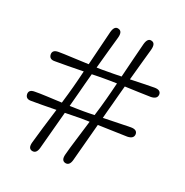

<svg xmlns="http://www.w3.org/2000/svg" viewBox="-126 -813 896 929"><g transform="rotate(20 322.0 -348.0)"><path d="M340 -25Q331 6.5 308.5 1.5Q286 -4 294.5 -37Q303 -70 319 -121.5Q335 -173 351 -226.5Q323.5 -227.5 305 -227.5Q288 -227 267.2 -226.8Q246.5 -226.5 223.5 -226Q208.5 -169 193.2 -113.2Q178 -57.5 169.5 -25Q160.5 6.5 137.5 1.5Q115 -4 124 -37Q133 -70 148.5 -121Q164 -172 180.5 -225.5Q143 -225 108.5 -224.5Q74 -224 51.5 -224.5Q22 -223.5 21 -249Q21 -272.5 51 -272.5Q76 -273 114.2 -271.2Q152.5 -269.5 193 -267.5Q200.5 -292.5 207.2 -315.8Q214 -339 219 -358Q224 -376 229.5 -398.5Q235 -421 241 -445.5Q199.5 -444.5 159 -444.2Q118.5 -444 93 -444Q63.5 -443 62.5 -468.5Q62.5 -492 92.5 -492.5Q120 -492.5 163.5 -490.2Q207 -488 251.5 -486.5Q264.5 -538 276.5 -587.8Q288.5 -637.5 296.5 -669Q306.5 -704.5 329 -697Q351 -691 341 -655.5Q332.5 -626 319.5 -579.8Q306.5 -533.5 293 -484.5Q308 -484 321.5 -483.8Q335 -483.5 347 -484Q362.5 -484 381.8 -484.2Q401 -484.5 421.5 -485Q434.5 -537 446.8 -587.2Q459 -637.5 467.5 -669Q477.5 -704.5 500 -697Q521 -691 511.5 -655.5Q503 -626 490.2 -580.2Q477.5 -534.5 464 -486Q500 -487 533.5 -488Q567 -489 589 -489Q622 -489 622.5 -466.5Q622 -441.5 588.5 -440.5Q565 -441 528 -442.2Q491 -443.5 452.5 -445Q444.5 -416 437.5 -389.8Q430.5 -363.5 425 -342.5Q420.5 -326.5 415.2 -306.8Q410 -287 404.5 -266Q445 -267 483.8 -268Q522.5 -269 547.5 -269.5Q580.5 -269.5 581 -246.5Q580.5 -222 547 -221Q520.5 -221.5 478.5 -223Q436.5 -224.5 393.5 -225.5Q378.5 -168.5 363.5 -113Q348.5 -57.5 340 -25ZM254.5 -342.5Q250 -326.5 245 -306.8Q240 -287 234 -265.5Q254 -265 272.2 -264.5Q290.5 -264 305.5 -264Q317.5 -264 332.2 -264.2Q347 -264.5 362.5 -265Q370.5 -291 377.5 -314.8Q384.5 -338.5 389.5 -358Q394.5 -376.5 400.2 -399Q406 -421.5 412 -446Q393.5 -446.5 376.8 -446.8Q360 -447 346.5 -447Q333 -447 316.5 -446.8Q300 -446.5 282 -446Q274 -417 267 -390.5Q260 -364 254.5 -342.5Z"/></g></svg>

Font: Fraunces 9pt S100 Light
Style: Regular
Weight: 300
Version: Version 1.000; ttfautohint (v1.8.3)